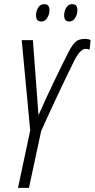

<svg xmlns="http://www.w3.org/2000/svg" viewBox="-20 -908 458 928"><path d="M219 -859Q219 -888 194 -888Q174 -888 164 -870.5Q154 -853 154 -834Q154 -804 180 -804Q197 -804 208 -821Q219 -838 219 -859ZM354 -859Q354 -888 329 -888Q310 -888 300 -870.5Q290 -853 290 -834Q290 -804 315 -804Q332 -804 343 -821Q354 -838 354 -859ZM120 0 179 -275Q262 -459 339 -615Q368 -672 394 -672Q403 -672 413 -668L418 -714Q408 -720 390 -720Q360 -720 344 -704.5Q328 -689 311 -656Q280 -595 242.5 -517Q205 -439 166 -351L139 -714H85L126 -277L67 0Z"/></svg>

Font: Noto Sans Display Condensed Light
Style: Italic
Weight: 300
Width: 3
Designer: Monotype Design team
Foundry: Monotype Imaging Inc.
Version: 1.000